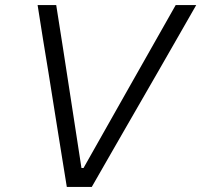

<svg xmlns="http://www.w3.org/2000/svg" viewBox="-20 -733 790 753"><path d="M242 0Q233.5 -52.5 223.5 -114.5Q213.5 -175.5 205.5 -226.5L170 -449Q160.5 -505.5 149 -577.2Q137.5 -649 127.5 -713H200.5Q213 -633 227 -544.5Q240.5 -456 253 -376L299.5 -74H307.5L479 -377.5Q524 -457 573 -543.5Q622 -630 669 -713H749.5Q713 -649 672.5 -578.5Q631.5 -508 598.5 -449.5L470 -226.5Q441.5 -176.5 406.2 -115.5Q371 -54.5 340 0Z"/></svg>

Font: Heraclito Light
Style: Italic
Weight: 300
Italic angle: -12°
Designer: Kostas Bartsokas (font) & Cristiano Sobral (main changes)
Foundry: Kostas Bartsokas (font) & Cristiano Sobral (main changes)
Version: Version 1.00;July 8, 2020;FontCreator 13.0.0.2655 64-bit